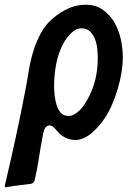

<svg xmlns="http://www.w3.org/2000/svg" viewBox="-87 -591 568 813"><path d="M-67 202Q-67 192 -61 171Q-39 77 -19 -15.5Q1 -108 19 -202Q27 -242 34 -286.5Q41 -331 54 -374Q67 -416 87 -452.5Q107 -489 139 -515Q169 -540 203 -555.5Q237 -571 275 -571Q318 -571 348 -550Q378 -529 397 -496.5Q416 -464 424.5 -425Q433 -386 433 -350Q433 -319 427.5 -284.5Q422 -250 412 -216Q402 -182 388.5 -150.5Q375 -119 358 -93Q336 -59 305 -31Q274 -3 238 2Q216 2 199.5 -4Q183 -10 166 -24Q159 -31 156 -35Q154 -37 152 -39.5Q150 -42 148 -44L139 -53Q131 -60 123 -60Q118 -60 112 -56.5Q106 -53 101 -44Q98 -36 96 -27Q94 -19 93 -11Q92 -3 91 0Q83 43 76.5 86Q70 129 60 171Q56 187 40 188Q23 190 7 192Q-9 194 -26 196Q-32 197 -38 198Q-44 199 -49 200Q-61 202 -67 202ZM203 -100Q216 -100 228 -107Q240 -114 250.5 -124Q261 -134 269 -146.5Q277 -159 283 -169Q306 -210 316.5 -254Q327 -298 327 -344Q327 -361 325 -383Q323 -405 315.5 -424.5Q308 -444 294.5 -457.5Q281 -471 258 -471Q234 -471 214 -450.5Q194 -430 183 -410Q160 -368 151 -320.5Q142 -273 142 -227Q142 -212 144 -190.5Q146 -169 152 -148.5Q158 -128 170 -114Q182 -100 203 -100Z"/></svg>

Font: Bangerz
Style: Regular
Weight: 400
Designer: vernon adams
Foundry: Vernon Adams
Version: Version 2.10;February 7, 2025;FontCreator 13.0.0.2683 64-bit